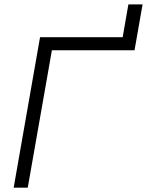

<svg xmlns="http://www.w3.org/2000/svg" viewBox="-20 -865 677 885"><path d="M43 0 164.6 -693.4H545.4L571.8 -844.7H637.2L600.1 -633.3H219.2L107.9 0Z"/></svg>

Font: Cascadia Mono Light
Style: Italic
Weight: 300
Italic angle: -10°
Monospace: yes
Designer: Aaron Bell
Foundry: Saja Typeworks
Version: Version 2404.023; ttfautohint (v1.8.4)